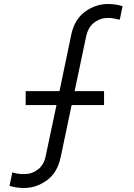

<svg xmlns="http://www.w3.org/2000/svg" viewBox="-20 -777 675 965"><path d="M99 168Q83 168 63 165Q43 162 28 157L42 89Q52 93 66.5 95.5Q81 98 102 98Q140 98 170.5 75Q201 52 210 6L264 -249H109V-319H279L338 -602Q354 -679 407 -718Q460 -757 525 -757Q541 -757 561 -754Q581 -751 596 -746L582 -678Q571 -681 553.5 -684Q536 -687 524 -687Q484 -687 453.5 -663.5Q423 -640 413 -594L355 -319H503V-249H340L285 13Q269 90 216 129Q163 168 99 168Z"/></svg>

Font: Plus Jakarta Text Light
Style: Regular
Weight: 300
Designer: Gumpita Rahayu
Foundry: Tokotype Studio
Version: Version 1.000